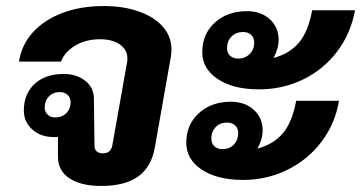

<svg xmlns="http://www.w3.org/2000/svg" viewBox="-20 -606 1196 636"><path d="M172 -87V-152H158Q115 -152 87 -177Q59 -202 59 -240Q59 -295 94.5 -328Q130 -361 191 -361Q233 -361 261.5 -339Q290 -317 291 -282L293 -123Q293 -111 300.5 -104.5Q308 -98 320 -98Q347 -98 352 -124L401 -400Q402 -404 402 -412Q402 -441 377.5 -458.5Q353 -476 311 -476Q265 -476 230 -455.5Q195 -435 182 -402H43Q51 -457 88.5 -498.5Q126 -540 186.5 -563Q247 -586 323 -586Q389 -586 440 -568Q491 -550 519.5 -517.5Q548 -485 548 -442Q548 -434 546 -418L493 -118Q482 -54 438.5 -22Q395 10 315 10Q249 10 210.5 -15Q172 -40 172 -87ZM214 -268Q214 -282 204 -291.5Q194 -301 178 -301Q156 -301 142 -286.5Q128 -272 128 -250Q128 -236 137.5 -226.5Q147 -217 163 -217Q186 -217 200 -231.5Q214 -246 214 -268Z M650 -433Q650 -493 691.5 -531Q733 -569 798 -569Q844 -569 873.5 -542.5Q903 -516 903 -474Q903 -445 886 -414Q939 -428 970 -464.5Q1001 -501 1014 -572H1156Q1142 -495 1097 -435.5Q1052 -376 984.5 -343Q917 -310 838 -310Q753 -310 701.5 -344Q650 -378 650 -433ZM732 -447Q732 -431 742 -421.5Q752 -412 769 -412Q792 -412 807 -427Q822 -442 822 -465Q822 -481 812 -490.5Q802 -500 785 -500Q762 -500 747 -485Q732 -470 732 -447ZM961 -272H1103Q1090 -196 1045 -136.5Q1000 -77 932 -43.5Q864 -10 785 -10Q700 -10 648.5 -44Q597 -78 597 -133Q597 -193 638.5 -231Q680 -269 745 -269Q791 -269 820.5 -242.5Q850 -216 850 -174Q850 -145 833 -114Q886 -128 917 -164.5Q948 -201 961 -272ZM769 -165Q769 -181 759 -190.5Q749 -200 732 -200Q709 -200 694.5 -185Q680 -170 680 -147Q680 -131 690 -121.5Q700 -112 717 -112Q740 -112 754.5 -127Q769 -142 769 -165Z"/></svg>

Font: Sarabun ExtraBold
Style: Italic
Weight: 800
Italic angle: -10°
Designer: Suppakit Chalermlarp | Katatrad Co.,Ltd.
Foundry: Cadson Demak Co.,Ltd.
Version: Version 1.000; ttfautohint (v1.6)